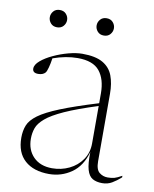

<svg xmlns="http://www.w3.org/2000/svg" viewBox="-80 -749 659 820"><g transform="rotate(10 249.5 -339.0)"><path d="M419 9Q394 9 377.2 -0.5Q360.5 -10 352.8 -36.5Q345 -63 346.5 -113Q329 -50.5 285.5 -20.2Q242 10 188.5 10Q121.5 10 83.5 -24Q45.5 -58 45.5 -122.5Q45.5 -152.5 55 -176.5Q64.5 -200.5 94.8 -222.8Q125 -245 185.5 -269.5Q246 -294 347.5 -325V-367.5Q347.5 -429 319.2 -464Q291 -499 224 -499Q173.5 -499 117.5 -479Q114 -455 109.2 -437.8Q104.5 -420.5 100 -415Q89.5 -403 69 -403Q44.5 -403 44.5 -422Q44.5 -439 65 -456.5Q85.5 -474 116.8 -488.5Q148 -503 181.2 -511.8Q214.5 -520.5 240.5 -520.5Q298 -520.5 329.5 -502.2Q361 -484 373.5 -450.8Q386 -417.5 386 -372.5V-80Q386 -44 401.8 -31.5Q417.5 -19 437.5 -19Q454.5 -19 466.5 -22.2Q478.5 -25.5 499 -37V-30Q480 -13 461.2 -2Q442.5 9 419 9ZM86.5 -125.5Q86.5 -76.5 116.2 -46.5Q146 -16.5 197 -16.5Q237 -16.5 271.2 -33Q305.5 -49.5 326.5 -79.8Q347.5 -110 347.5 -150.5V-313Q258 -284.5 205.5 -260.8Q153 -237 127.5 -215.2Q102 -193.5 94.2 -171.8Q86.5 -150 86.5 -125.5ZM113.5 -613Q96 -613 86 -624.5Q76 -636 76 -650.5Q76 -665 86 -676.5Q96 -688 113.5 -688Q131 -688 141 -676.5Q151 -665 151 -650.5Q151 -636 141 -624.5Q131 -613 113.5 -613ZM316.5 -613Q299 -613 289 -624.5Q279 -636 279 -650.5Q279 -665 289 -676.5Q299 -688 316.5 -688Q334 -688 344 -676.5Q354 -665 354 -650.5Q354 -636 344 -624.5Q334 -613 316.5 -613Z"/></g></svg>

Font: Newsreader Display ExtraLight
Style: Regular
Weight: 275
Designer: Hugues Gentile
Foundry: Production Type
Version: Version 1.001